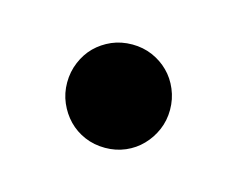

<svg xmlns="http://www.w3.org/2000/svg" viewBox="-37 -446 261 212"><g transform="rotate(15 94.0 -340.0)"><path d="M152.8 -339.8Q152.8 -327.6 148.2 -316.9Q143.6 -306.2 135.7 -298.1Q127.9 -290 117.2 -285.4Q106.4 -280.8 94.2 -280.8Q81.5 -280.8 70.8 -285.4Q60.1 -290 52.2 -298.1Q44.4 -306.2 39.8 -316.9Q35.2 -327.6 35.2 -339.8Q35.2 -352.1 39.8 -363Q44.4 -374 52.2 -381.8Q60.1 -389.6 70.8 -394.3Q81.5 -398.9 94.2 -398.9Q106.4 -398.9 117.2 -394.3Q127.9 -389.6 135.7 -381.8Q143.6 -374 148.2 -363Q152.8 -352.1 152.8 -339.8Z"/></g></svg>

Font: Charis SIL CyrE
Style: Italic
Weight: 400
Italic angle: -11°
Foundry: SIL International
Version: Version 5.000